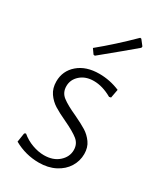

<svg xmlns="http://www.w3.org/2000/svg" viewBox="-175 -756 715 834"><g transform="rotate(30 182.0 -339.0)"><path d="M302 -439 294 -396 285 -394Q238 -421 194 -421Q153 -421 127 -398Q101 -375 101 -342Q101 -310 125 -291.5Q149 -273 198 -251Q238 -232 260.5 -218Q283 -204 299.5 -181Q316 -158 316 -125Q316 -90 297.5 -60Q279 -30 244 -12Q209 6 163 6Q96 6 38 -27L45 -72L52 -76Q77 -55 107.5 -44Q138 -33 166 -33Q212 -33 240 -58Q268 -83 268 -117Q268 -148 245 -166.5Q222 -185 173 -208Q134 -226 110 -241Q86 -256 69.5 -280Q53 -304 53 -338Q53 -391 93 -425.5Q133 -460 199 -460Q252 -460 302 -439ZM280 -683 301 -656 300 -649Q252 -608 142 -518L135 -519L118 -543Q195 -606 274 -684Z"/></g></svg>

Font: Luna Sans Light
Style: Regular
Weight: 300
Designer: Juan Pablo del Peral
Foundry: Huerta Tipografica
Version: Version 2.001; ttfautohint (v1.5)